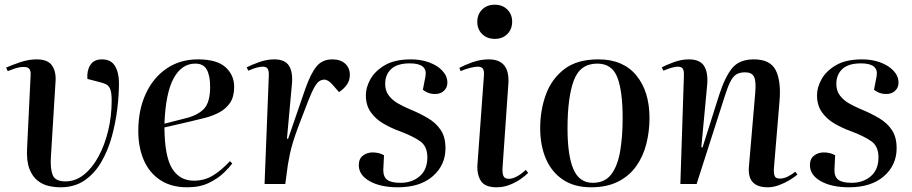

<svg xmlns="http://www.w3.org/2000/svg" viewBox="-20 -781 3872 815"><path d="M413 -529Q451 -529 468 -501Q485 -473 485 -428Q485 -379 478 -320Q471 -261 455 -202.5Q439 -144 411 -95Q383 -46 340 -16Q297 14 237 14Q213 14 187.5 8.5Q162 3 140 -14Q118 -31 105 -64Q92 -97 95 -153L110 -462Q112 -493 90.5 -496Q69 -499 42 -490L13 -479L6 -494Q28 -504 64.5 -516.5Q101 -529 135 -529Q182 -529 200 -504Q218 -479 216 -439L196 -114Q193 -66 203.5 -38.5Q214 -11 258 -11Q300 -11 335.5 -39Q371 -67 397.5 -115.5Q424 -164 439 -225.5Q454 -287 454 -354Q454 -386 448.5 -401Q443 -416 432.5 -422Q422 -428 405 -432L351 -446Q348 -480 363 -504.5Q378 -529 413 -529Z M820 -529Q901 -529 937.5 -495.5Q974 -462 974 -413Q974 -370 956.5 -344.5Q939 -319 911 -304Q883 -289 849.5 -280.5Q816 -272 786 -265L678 -240Q679 -116 711 -65Q743 -14 803 -14Q847 -14 883 -35.5Q919 -57 956 -97L966 -87Q955 -72 930.5 -48Q906 -24 867.5 -5Q829 14 775 14Q707 14 660.5 -16.5Q614 -47 590.5 -101Q567 -155 567 -225Q567 -314 598.5 -382.5Q630 -451 687 -490Q744 -529 820 -529ZM872 -413Q872 -459 858 -485Q844 -511 809 -511Q751 -511 717 -448.5Q683 -386 678 -256L772 -280Q822 -293 847 -320.5Q872 -348 872 -413Z M1121 -459Q1122 -479 1116.5 -488.5Q1111 -498 1096 -498Q1086 -498 1071.5 -494.5Q1057 -491 1034 -481L1027 -495Q1048 -506 1080.5 -517.5Q1113 -529 1144 -529Q1190 -529 1207 -501.5Q1224 -474 1219 -422L1198 -192H1203L1276 -404Q1299 -469 1323.5 -499Q1348 -529 1391 -529Q1425 -529 1445 -511Q1465 -493 1465 -463Q1465 -439 1452 -421Q1439 -403 1419 -390L1393 -420Q1373 -443 1357 -443Q1347 -443 1337 -437.5Q1327 -432 1315.5 -412.5Q1304 -393 1288 -352Q1265 -293 1249.5 -252Q1234 -211 1225 -182Q1216 -153 1211 -129.5Q1206 -106 1202 -82L1191 0H1103Z M1680 -5Q1729 -5 1761.5 -33Q1794 -61 1794 -113Q1794 -160 1763.5 -181.5Q1733 -203 1677 -224Q1641 -237 1608 -256Q1575 -275 1554 -304.5Q1533 -334 1533 -377Q1533 -410 1552.5 -445Q1572 -480 1614 -504.5Q1656 -529 1725 -529Q1767 -529 1802 -516Q1837 -503 1858 -480.5Q1879 -458 1879 -430Q1879 -409 1864.5 -395.5Q1850 -382 1827 -382Q1810 -382 1796.5 -387.5Q1783 -393 1775 -400L1786 -457Q1796 -512 1720 -512Q1666 -512 1640.5 -488Q1615 -464 1615 -425Q1615 -396 1630 -376Q1645 -356 1668.5 -342.5Q1692 -329 1718 -318Q1762 -300 1796.5 -279.5Q1831 -259 1851 -229Q1871 -199 1871 -152Q1871 -80 1817 -33Q1763 14 1669 14Q1595 14 1549 -12Q1503 -38 1503 -80Q1503 -107 1520.5 -120.5Q1538 -134 1562 -134Q1589 -134 1610 -122L1607 -59Q1607 -30 1624 -17.5Q1641 -5 1680 -5Z M2006 -688Q2006 -720 2026.5 -740.5Q2047 -761 2080 -761Q2113 -761 2133.5 -740.5Q2154 -720 2154 -689Q2154 -657 2133.5 -636.5Q2113 -616 2081 -616Q2047 -616 2026.5 -636.5Q2006 -657 2006 -688ZM2034 -458Q2036 -480 2030 -489Q2024 -498 2008 -498Q1996 -498 1976 -493Q1956 -488 1935 -479L1930 -493Q1950 -504 1984.5 -516.5Q2019 -529 2055 -529Q2144 -529 2138 -427L2113 -67Q2112 -44 2117.5 -33Q2123 -22 2140 -22Q2156 -22 2175 -32.5Q2194 -43 2212 -60L2222 -47Q2211 -36 2191.5 -22Q2172 -8 2145 3Q2118 14 2088 14Q2037 14 2020 -15Q2003 -44 2007 -87Z M2489 14Q2418 14 2370 -18Q2322 -50 2297.5 -106.5Q2273 -163 2273 -237Q2273 -314 2297.5 -380.5Q2322 -447 2376 -488Q2430 -529 2520 -529Q2625 -529 2681 -461Q2737 -393 2737 -280Q2737 -223 2723.5 -170Q2710 -117 2680.5 -75.5Q2651 -34 2603.5 -10Q2556 14 2489 14ZM2496 -5Q2547 -5 2574 -40Q2601 -75 2612 -137Q2623 -199 2623 -280Q2623 -394 2600.5 -452.5Q2578 -511 2515 -511Q2442 -511 2415.5 -439Q2389 -367 2389 -236Q2389 -121 2414 -63Q2439 -5 2496 -5Z M3365 -40Q3352 -29 3331.5 -16.5Q3311 -4 3286.5 5Q3262 14 3239 14Q3151 14 3159 -74L3186 -389Q3190 -437 3180.5 -455.5Q3171 -474 3143 -474Q3119 -474 3104.5 -464.5Q3090 -455 3078.5 -431Q3067 -407 3054 -365L2937 0H2868L2883 -459Q2884 -480 2878.5 -489Q2873 -498 2857 -498Q2837 -498 2796 -481L2789 -495Q2805 -504 2838.5 -516.5Q2872 -529 2904 -529Q2950 -529 2968 -502Q2986 -475 2982 -423L2957 -156L2962 -155L3033 -379Q3058 -456 3088.5 -492.5Q3119 -529 3180 -529Q3250 -529 3273 -482.5Q3296 -436 3289 -353L3265 -66Q3264 -44 3268.5 -33.5Q3273 -23 3290 -23Q3308 -23 3325 -32Q3342 -41 3356 -52Z M3595 -5Q3644 -5 3676.5 -33Q3709 -61 3709 -113Q3709 -160 3678.5 -181.5Q3648 -203 3592 -224Q3556 -237 3523 -256Q3490 -275 3469 -304.5Q3448 -334 3448 -377Q3448 -410 3467.5 -445Q3487 -480 3529 -504.5Q3571 -529 3640 -529Q3682 -529 3717 -516Q3752 -503 3773 -480.5Q3794 -458 3794 -430Q3794 -409 3779.5 -395.5Q3765 -382 3742 -382Q3725 -382 3711.5 -387.5Q3698 -393 3690 -400L3701 -457Q3711 -512 3635 -512Q3581 -512 3555.5 -488Q3530 -464 3530 -425Q3530 -396 3545 -376Q3560 -356 3583.5 -342.5Q3607 -329 3633 -318Q3677 -300 3711.5 -279.5Q3746 -259 3766 -229Q3786 -199 3786 -152Q3786 -80 3732 -33Q3678 14 3584 14Q3510 14 3464 -12Q3418 -38 3418 -80Q3418 -107 3435.5 -120.5Q3453 -134 3477 -134Q3504 -134 3525 -122L3522 -59Q3522 -30 3539 -17.5Q3556 -5 3595 -5Z"/></svg>

Font: Literata 72pt Medium
Style: Italic
Weight: 500
Italic angle: -2°
Designer: Latin by Veronika Burian and Jose Scaglione. Greek by Irene Vlachou. Cyrillic by Vera Evstafieva
Foundry: TypeTogether
Version: Version 3.002